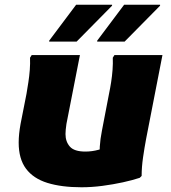

<svg xmlns="http://www.w3.org/2000/svg" viewBox="-20 -780 723 812"><path d="M59 -177Q59 -195 61 -214.5Q63 -234 67 -256L92 -383Q96 -407 100 -432.5Q104 -458 106 -484.5Q108 -511 107 -536L114 -547H318L261 -256Q259 -243 258 -232Q257 -221 257 -213Q257 -181 275.5 -160Q294 -139 341 -139Q369 -139 396.5 -146.5Q424 -154 447 -163L403 -102Q400 -128 402 -160Q404 -192 411 -227L441 -383Q446 -407 450 -432.5Q454 -458 456 -484.5Q458 -511 457 -536L464 -547H667L598 -193Q591 -156 585 -114.5Q579 -73 579 -36L571 -28Q541 -18 500 -9Q459 0 413.5 6Q368 12 325 12Q240 12 180.5 -6.5Q121 -25 90 -66.5Q59 -108 59 -177ZM391 -604V-608L505 -760H657V-756L507 -604ZM188 -604V-608L302 -760H454V-756L304 -604Z"/></svg>

Font: Kufam ExtraBold
Style: Italic
Weight: 800
Italic angle: -11°
Designer: Artur Schmal
Foundry: Original Type
Version: Version 1.301; ttfautohint (v1.8.3)